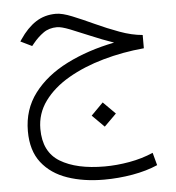

<svg xmlns="http://www.w3.org/2000/svg" viewBox="-52 -444 759 830"><g transform="rotate(-5 327.0 -29.0)"><path d="M586.9 -271V-213.4Q494.6 -205.1 409.2 -180.9Q323.7 -156.7 256.3 -117.7Q189 -78.6 149.9 -25.1Q110.8 28.3 110.8 95.2Q110.8 195.3 181.6 238Q252.4 280.8 374 280.8Q426.3 280.8 481.7 271Q537.1 261.2 585.4 240.2L600.1 294.9Q552.2 315.9 490.7 326.7Q429.2 337.4 366.7 337.4Q278.3 337.4 208 313.2Q137.7 289.1 96.9 236.8Q56.2 184.6 56.2 100.1Q56.2 6.3 109.1 -63.7Q162.1 -133.8 253.7 -179.9Q345.2 -226.1 460.9 -249Q410.2 -266.6 362.1 -287.1Q314 -307.6 276.6 -322.3Q239.3 -336.9 220.7 -336.9Q186 -336.9 161.4 -319.3Q136.7 -301.8 115.7 -275.9L106.9 -265.1L57.6 -289.1L63.5 -297.9Q95.2 -345.2 133.3 -370.1Q171.4 -395 221.2 -395Q248 -395 290.8 -377.7Q333.5 -360.4 384.3 -336.9Q435.1 -313.5 487.5 -294.2Q540 -274.9 586.9 -271ZM389.2 4.4 441.9 57.1 389.2 109.4 336.9 57.1Z"/></g></svg>

Font: Vazirmatn UI ExtraLight
Style: Regular
Weight: 200
Designer: Saber Rastikerdar
Foundry: Saber Rastikerdar
Version: Version 33.003